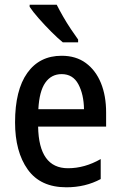

<svg xmlns="http://www.w3.org/2000/svg" viewBox="-20 -786 511 816"><path d="M242 -549Q303 -549 345 -518Q387 -487 409 -433Q431 -379 431 -308V-248H142Q145 -71 269 -71Q340 -71 408 -110V-25Q343 10 262 10Q152 10 98 -65.5Q44 -141 44 -266Q44 -403 96 -476Q148 -549 242 -549ZM242 -471Q198 -471 172.5 -434.5Q147 -398 143 -322H337Q336 -385 313 -428Q290 -471 242 -471ZM221 -766Q232 -744 248 -716Q264 -688 281.5 -662Q299 -636 312 -618V-606H247Q226 -623 198 -651Q170 -679 144.5 -708Q119 -737 106 -757V-766Z"/></svg>

Font: Noto Sans Gurmukhi Condensed Medium
Style: Regular
Weight: 500
Width: 3
Designer: Jelle Bosma - Monotype Design Team
Foundry: Monotype Imaging Inc.
Version: Version 2.004; ttfautohint (v1.8.4.7-5d5b)